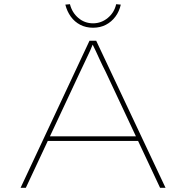

<svg xmlns="http://www.w3.org/2000/svg" viewBox="-20 -894 885 914"><path d="M78 0 406 -700H438L768 0H742L483 -552Q476 -565 468.5 -581Q461 -597 452.5 -615Q444 -633 436 -651Q428 -669 419 -686H423Q417 -670 409 -652.5Q401 -635 392 -616.5Q383 -598 375.5 -581.5Q368 -565 361 -551L103 0ZM196 -223 206 -245H642L652 -223ZM423 -762Q389 -762 362 -776Q335 -790 317 -815Q299 -840 291 -872L313 -874Q323 -834 353 -808.5Q383 -783 423 -783Q462 -783 493 -808.5Q524 -834 533 -874L555 -872Q548 -840 529.5 -815Q511 -790 484 -776Q457 -762 423 -762Z"/></svg>

Font: Lexend Tera Thin
Style: Regular
Weight: 250
Version: Version 1.007